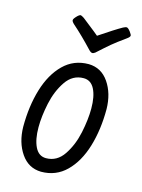

<svg xmlns="http://www.w3.org/2000/svg" viewBox="-101 -691 562 761"><g transform="rotate(15 179.5 -310.5)"><path d="M330 -297Q330 -212 309 -142.5Q288 -73 246 -31.5Q204 10 143 10Q91 9 60.5 -35.5Q30 -80 29 -144Q29 -229 50 -298.5Q71 -368 113 -409.5Q155 -451 216 -451Q268 -450 298.5 -405.5Q329 -361 330 -297ZM271 -283Q271 -333 256 -362.5Q241 -392 211 -392Q166 -392 138.5 -351.5Q111 -311 99.5 -257Q88 -203 88 -158Q88 -108 103 -77.5Q118 -47 148 -47Q193 -47 220.5 -88Q248 -129 259.5 -183.5Q271 -238 271 -283ZM201 -582 149 -623Q138 -630 135 -630Q129 -630 118 -618Q117 -617 113 -612Q109 -607 109 -603Q109 -597 119 -588Q159 -553 204 -505Q212 -497 218 -497Q222 -497 229 -502Q262 -532 280.5 -547.5Q299 -563 334 -588Q347 -597 347 -603Q347 -607 339 -618Q329 -631 323 -631Q319 -631 309 -626Q282 -611 218 -568Z"/></g></svg>

Font: Farsan
Style: Regular
Weight: 400
Version: Version 1.001g;PS 1.001;hotconv 1.0.86;makeotf.lib2.5.63406 